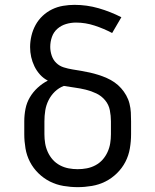

<svg xmlns="http://www.w3.org/2000/svg" viewBox="-20 -763 640 791"><path d="M300 8Q271 8 241.5 3Q212 -2 186 -15Q160 -28 138.5 -49Q117 -70 103.5 -96Q90 -122 85 -151.5Q80 -181 80 -210V-263Q80 -289 85 -314.5Q90 -340 103 -362Q116 -384 135 -401.5Q154 -419 177 -431Q159 -440 145 -455.5Q131 -471 122 -489.5Q113 -508 108.5 -528Q104 -548 104 -569Q104 -592 109.5 -615.5Q115 -639 126.5 -660Q138 -681 155.5 -697.5Q173 -714 194.5 -724.5Q216 -735 240 -739Q264 -743 287 -743Q338 -743 386.5 -729Q435 -715 480 -692L442 -627Q408 -645 370 -657.5Q332 -670 293 -670Q272 -670 252 -664Q232 -658 216.5 -644.5Q201 -631 194 -611Q187 -591 187 -570Q187 -552 193 -534Q199 -516 212 -503.5Q225 -491 242.5 -485.5Q260 -480 278.5 -477Q297 -474 315 -471Q333 -468 350.5 -464Q368 -460 385.5 -454.5Q403 -449 420 -441.5Q437 -434 452 -423.5Q467 -413 479 -399.5Q491 -386 500 -370Q509 -354 513.5 -336Q518 -318 519 -300Q520 -282 520 -263V-210Q520 -181 515 -151.5Q510 -122 496.5 -96Q483 -70 461.5 -49Q440 -28 414 -15Q388 -2 358.5 3Q329 8 300 8ZM300 -66Q319 -66 337.5 -69.5Q356 -73 373 -82Q390 -91 402.5 -105Q415 -119 423 -136.5Q431 -154 434 -172.5Q437 -191 437 -210V-263Q437 -286 432.5 -309Q428 -332 413 -350Q398 -368 377 -378Q356 -388 333.5 -393.5Q311 -399 288.5 -402Q266 -405 243 -409Q222 -401 206 -385.5Q190 -370 180 -350Q170 -330 166.5 -308Q163 -286 163 -263V-210Q163 -191 166 -172.5Q169 -154 177 -136.5Q185 -119 197.5 -105Q210 -91 227 -82Q244 -73 262.5 -69.5Q281 -66 300 -66Z"/></svg>

Font: Zed Sans Extended
Style: Regular
Weight: 400
Width: 7
Designer: Belleve Invis
Foundry: Belleve Invis
Version: Version 1.0.0; ttfautohint (v1.8.4)